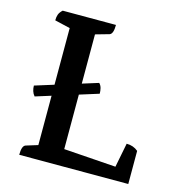

<svg xmlns="http://www.w3.org/2000/svg" viewBox="-98 -730 774 818"><g transform="rotate(15 289.5 -320.5)"><path d="M59 0Q59 -40 75 -45L127 -61V-577L59 -593Q59 -608 63 -619Q67 -630 79 -641H314Q314 -601 298 -596L238 -579V-73L468 -57L489 -164Q519 -164 540 -146V0ZM43 -301 309 -384Q317 -376 320 -364.5Q323 -353 323 -340L58 -257Q50 -266 46.5 -277.5Q43 -289 43 -301Z"/></g></svg>

Font: Petrona SemiBold
Style: Regular
Weight: 600
Designer: Ringo R. Seeber
Foundry: Ringo R. Seeber
Version: Version 2.001; ttfautohint (v1.8.3)